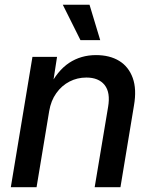

<svg xmlns="http://www.w3.org/2000/svg" viewBox="-20 -777 635 797"><path d="M184.1 -315.4 131.8 0H24.9L114.7 -541H216.8L196.3 -408.2L182.1 -411.6Q217.8 -483.4 266.8 -515.9Q315.9 -548.3 378.4 -548.3Q435.5 -548.3 474.9 -524.2Q514.2 -500 531 -453.4Q547.9 -406.7 536.1 -338.9L480 0H373L428.7 -333Q439 -393.1 414.3 -424.1Q389.6 -455.1 338.4 -455.1Q300.8 -455.1 268.6 -438.5Q236.3 -421.9 213.9 -390.6Q191.4 -359.4 184.1 -315.4ZM314 -610.4 240.7 -757.3H351.6L396 -610.4Z"/></svg>

Font: Inter 17pt Medium
Style: Italic
Weight: 500
Italic angle: -9.3988°
Version: Version 4.001;git-66647c0bb